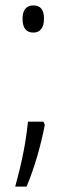

<svg xmlns="http://www.w3.org/2000/svg" viewBox="-20 -556 243 707"><path d="M63 -487C63 -455 75 -436 103 -436C127 -436 142 -453 142 -487C142 -519 130 -536 103 -536C75 -536 63 -517 63 -487ZM140 -108H83C75 -32 63 32 36 131H78C108 59 131 -23 145 -96Z"/></svg>

Font: Noto Sans Display Condensed Light
Style: Regular
Weight: 300
Width: 3
Designer: Monotype Design Team
Foundry: Monotype Imaging Inc.
Version: Version 1.900